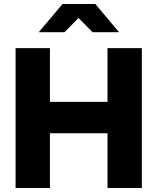

<svg xmlns="http://www.w3.org/2000/svg" viewBox="-20 -941 788 961"><path d="M58 0ZM58 0V-700H230V-431H518V-700H690V0H518V-274H230V0ZM443 -780 373 -851 303 -780H174L293 -921H457L576 -780Z"/></svg>

Font: Rosa Sans Black
Style: Regular
Weight: 900
Designer: Pentagram / MCKL
Foundry: Pentagram / MCKL
Version: Version 1.005;September 16, 2019;FontCreator 11.5.0.2425 64-